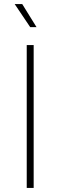

<svg xmlns="http://www.w3.org/2000/svg" viewBox="-20 -921 295 941"><path d="M111 0H145V-700H111ZM159 -788 89 -901H52L128 -788Z"/></svg>

Font: Chess Sans ExtraLight
Style: Regular
Weight: 275
Designer: Wolf Bōese
Foundry: Wolf Bōese
Version: Version 7.223;Glyphs 3.3 (3306)